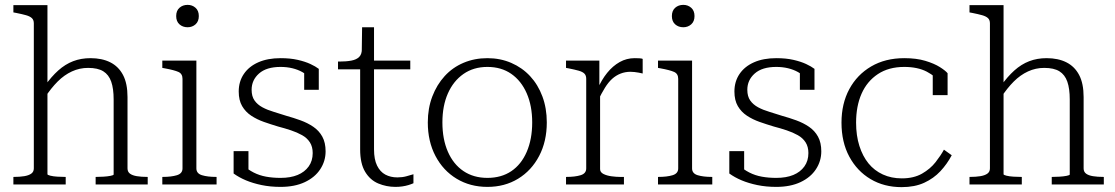

<svg xmlns="http://www.w3.org/2000/svg" viewBox="-20 -758 4581 789"><path d="M175 -737V-42Q175 -39 187 -36Q199 -33 216 -32Q233 -31 247 -31H250V0H35V-31H37Q61 -31 79.5 -34Q98 -37 108.5 -44.5Q119 -52 119 -66V-662Q119 -676 111 -683.5Q103 -691 87 -695.5Q71 -700 46 -705L35 -707V-737ZM587 0H373V-31H375Q389 -31 405.5 -32Q422 -33 434.5 -35.5Q447 -38 447 -41V-349Q447 -394 437 -422.5Q427 -451 404.5 -465Q382 -479 342 -479Q307 -479 275.5 -464.5Q244 -450 217 -423Q190 -396 165 -358L164 -405Q191 -443 219.5 -468.5Q248 -494 280.5 -506.5Q313 -519 352 -519Q399 -519 433 -502Q467 -485 485.5 -450Q504 -415 504 -359V-66Q504 -52 514 -44.5Q524 -37 542.5 -34Q561 -31 585 -31H587Z M751 -646Q731 -646 717.5 -658Q704 -670 704 -692Q704 -714 717.5 -726Q731 -738 751 -738Q770 -738 783.5 -726Q797 -714 797 -692Q797 -670 783.5 -658Q770 -646 751 -646ZM787 -509V-66Q787 -45 810 -38Q833 -31 868 -31H870V0H647V-31H649Q684 -31 707 -38Q730 -45 730 -66V-434Q730 -455 713 -462.5Q696 -470 658 -477L647 -479V-509Z M1265 -129Q1265 -155 1253.5 -173Q1242 -191 1221.5 -202.5Q1201 -214 1175.5 -222.5Q1150 -231 1123 -238Q1093 -247 1064.5 -257Q1036 -267 1012.5 -282.5Q989 -298 975 -322Q961 -346 961 -382Q961 -423 982 -454Q1003 -485 1041.5 -502Q1080 -519 1133 -519Q1173 -519 1203.5 -512Q1234 -505 1255.5 -495Q1277 -485 1290 -475V-389H1230V-471Q1235 -469 1239.5 -465.5Q1244 -462 1247 -457.5Q1250 -453 1251.5 -447.5Q1253 -442 1252 -437Q1240 -452 1222 -462Q1204 -472 1181.5 -477.5Q1159 -483 1133 -483Q1075 -483 1044.5 -456Q1014 -429 1014 -389Q1014 -362 1026 -345Q1038 -328 1058.5 -317Q1079 -306 1104.5 -298.5Q1130 -291 1157 -282Q1186 -274 1215 -263.5Q1244 -253 1267.5 -237Q1291 -221 1304.5 -196.5Q1318 -172 1318 -136Q1318 -96 1296 -62.5Q1274 -29 1232.5 -9.5Q1191 10 1133 10Q1091 10 1055 2.5Q1019 -5 990.5 -17Q962 -29 940 -45V-137H1001V-29Q993 -36 988 -42.5Q983 -49 980.5 -55Q978 -61 978 -67Q978 -73 979 -79Q999 -61 1022.5 -49Q1046 -37 1073.5 -32Q1101 -27 1133 -27Q1174 -27 1203 -39Q1232 -51 1248.5 -74Q1265 -97 1265 -129Z M1369 -473V-505H1374Q1403 -505 1424 -509Q1445 -513 1456 -524Q1467 -535 1467 -556L1501 -509H1666V-473ZM1517 -144Q1517 -103 1529.5 -77.5Q1542 -52 1563.5 -40.5Q1585 -29 1613 -29Q1633 -29 1649.5 -33.5Q1666 -38 1679 -42V-5Q1670 -1 1658.5 2.5Q1647 6 1633.5 8Q1620 10 1605 10Q1568 10 1534.5 -4Q1501 -18 1480.5 -52Q1460 -86 1460 -144V-495L1466 -502L1468 -646H1517Z M2227 -255Q2227 -177 2195.5 -117Q2164 -57 2109 -23.5Q2054 10 1983 10Q1912 10 1856.5 -23.5Q1801 -57 1769.5 -117Q1738 -177 1738 -255Q1738 -313 1756.5 -361.5Q1775 -410 1807.5 -445.5Q1840 -481 1885 -500Q1930 -519 1983 -519Q2036 -519 2081 -499.5Q2126 -480 2158.5 -445Q2191 -410 2209 -361.5Q2227 -313 2227 -255ZM1798 -255Q1798 -186 1820.5 -134.5Q1843 -83 1884.5 -55Q1926 -27 1983 -27Q2040 -27 2081 -54.5Q2122 -82 2144.5 -134Q2167 -186 2167 -255Q2167 -323 2144.5 -374.5Q2122 -426 2081 -454.5Q2040 -483 1983 -483Q1926 -483 1884.5 -454Q1843 -425 1820.5 -374Q1798 -323 1798 -255Z M2621 -516V-456Q2613 -458 2604.5 -459.5Q2596 -461 2587.5 -462Q2579 -463 2571 -463Q2549 -463 2530 -455.5Q2511 -448 2495.5 -434Q2480 -420 2466 -397.5Q2452 -375 2437 -344L2435 -391Q2452 -430 2475 -458.5Q2498 -487 2526.5 -503Q2555 -519 2588 -519Q2597 -519 2607 -518.5Q2617 -518 2621 -516ZM2306 0V-31H2308Q2343 -31 2366 -38Q2389 -45 2389 -66V-434Q2389 -448 2381.5 -455.5Q2374 -463 2358 -467.5Q2342 -472 2317 -477L2306 -479V-509H2443V-387L2446 -390V-63Q2446 -50 2460 -43Q2474 -36 2493.5 -33.5Q2513 -31 2527 -31H2544V0Z M2788 -646Q2768 -646 2754.5 -658Q2741 -670 2741 -692Q2741 -714 2754.5 -726Q2768 -738 2788 -738Q2807 -738 2820.5 -726Q2834 -714 2834 -692Q2834 -670 2820.5 -658Q2807 -646 2788 -646ZM2824 -509V-66Q2824 -45 2847 -38Q2870 -31 2905 -31H2907V0H2684V-31H2686Q2721 -31 2744 -38Q2767 -45 2767 -66V-434Q2767 -455 2750 -462.5Q2733 -470 2695 -477L2684 -479V-509Z M3302 -129Q3302 -155 3290.5 -173Q3279 -191 3258.5 -202.5Q3238 -214 3212.5 -222.5Q3187 -231 3160 -238Q3130 -247 3101.5 -257Q3073 -267 3049.5 -282.5Q3026 -298 3012 -322Q2998 -346 2998 -382Q2998 -423 3019 -454Q3040 -485 3078.5 -502Q3117 -519 3170 -519Q3210 -519 3240.5 -512Q3271 -505 3292.5 -495Q3314 -485 3327 -475V-389H3267V-471Q3272 -469 3276.5 -465.5Q3281 -462 3284 -457.5Q3287 -453 3288.5 -447.5Q3290 -442 3289 -437Q3277 -452 3259 -462Q3241 -472 3218.5 -477.5Q3196 -483 3170 -483Q3112 -483 3081.5 -456Q3051 -429 3051 -389Q3051 -362 3063 -345Q3075 -328 3095.5 -317Q3116 -306 3141.5 -298.5Q3167 -291 3194 -282Q3223 -274 3252 -263.5Q3281 -253 3304.5 -237Q3328 -221 3341.5 -196.5Q3355 -172 3355 -136Q3355 -96 3333 -62.5Q3311 -29 3269.5 -9.5Q3228 10 3170 10Q3128 10 3092 2.5Q3056 -5 3027.5 -17Q2999 -29 2977 -45V-137H3038V-29Q3030 -36 3025 -42.5Q3020 -49 3017.5 -55Q3015 -61 3015 -67Q3015 -73 3016 -79Q3036 -61 3059.5 -49Q3083 -37 3110.5 -32Q3138 -27 3170 -27Q3211 -27 3240 -39Q3269 -51 3285.5 -74Q3302 -97 3302 -129Z M3686 -25Q3735 -25 3769 -44.5Q3803 -64 3824.5 -91.5Q3846 -119 3859 -143L3891 -120Q3872 -84 3844.5 -54.5Q3817 -25 3778 -7Q3739 11 3685 11Q3613 11 3557.5 -22Q3502 -55 3470 -114.5Q3438 -174 3438 -254Q3438 -332 3470 -391.5Q3502 -451 3560 -485Q3618 -519 3696 -519Q3746 -519 3782.5 -508Q3819 -497 3842 -482.5Q3865 -468 3874 -457V-367H3813V-459Q3823 -456 3831 -450Q3839 -444 3843.5 -437.5Q3848 -431 3848 -425Q3848 -419 3842 -416Q3826 -444 3788.5 -463.5Q3751 -483 3696 -483Q3632 -483 3587.5 -453.5Q3543 -424 3520.5 -373Q3498 -322 3498 -254Q3498 -201 3511.5 -158.5Q3525 -116 3549 -86.5Q3573 -57 3608 -41Q3643 -25 3686 -25Z M4104 -737V-42Q4104 -39 4116 -36Q4128 -33 4145 -32Q4162 -31 4176 -31H4179V0H3964V-31H3966Q3990 -31 4008.5 -34Q4027 -37 4037.5 -44.5Q4048 -52 4048 -66V-662Q4048 -676 4040 -683.5Q4032 -691 4016 -695.5Q4000 -700 3975 -705L3964 -707V-737ZM4516 0H4302V-31H4304Q4318 -31 4334.5 -32Q4351 -33 4363.5 -35.5Q4376 -38 4376 -41V-349Q4376 -394 4366 -422.5Q4356 -451 4333.5 -465Q4311 -479 4271 -479Q4236 -479 4204.5 -464.5Q4173 -450 4146 -423Q4119 -396 4094 -358L4093 -405Q4120 -443 4148.5 -468.5Q4177 -494 4209.5 -506.5Q4242 -519 4281 -519Q4328 -519 4362 -502Q4396 -485 4414.5 -450Q4433 -415 4433 -359V-66Q4433 -52 4443 -44.5Q4453 -37 4471.5 -34Q4490 -31 4514 -31H4516Z"/></svg>

Font: Roboto Serif 36pt ExtraLight
Style: Regular
Weight: 250
Designer: Greg Gazdowicz
Foundry: Commercial Type
Version: Version 1.008